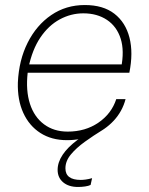

<svg xmlns="http://www.w3.org/2000/svg" viewBox="-20 -547 592 763"><path d="M290 196Q253 196 231 177.5Q209 159 209 128Q209 98 229 68Q249 38 288 9Q327 -20 384 -45L390 -32Q351 -8 317 16.5Q283 41 261.5 67Q240 93 240 122Q240 168 301 168Q309 168 320.5 166.5Q332 165 346 161L340 188Q332 192 318 194Q304 196 290 196ZM246 10Q185 10 140.5 -18.5Q96 -47 72.5 -98.5Q49 -150 51 -219Q55 -308 90 -377.5Q125 -447 183.5 -487Q242 -527 317 -527Q390 -527 434.5 -492.5Q479 -458 494.5 -397.5Q510 -337 494 -258H90Q82 -187 99 -134.5Q116 -82 155 -53Q194 -24 249 -24Q319 -24 371 -59.5Q423 -95 442 -153H479Q466 -104 432 -67.5Q398 -31 350 -10.5Q302 10 246 10ZM93 -277 80 -291H478L461 -276Q475 -345 459.5 -393.5Q444 -442 405 -468Q366 -494 311 -494Q262 -494 217.5 -470Q173 -446 140.5 -398Q108 -350 93 -277Z"/></svg>

Font: Mona Sans ExtraLight
Style: Italic
Weight: 200
Italic angle: -11.6951°
Designer: Deni Anggara
Foundry: GitHub
Version: Version 2.000